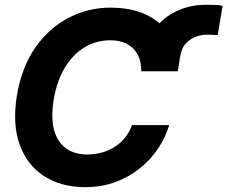

<svg xmlns="http://www.w3.org/2000/svg" viewBox="-20 -769 946 799"><path d="M719.9 -472.5H572.1L585.4 -553.3Q595.7 -616.9 633.2 -660.6Q670.6 -704.3 724 -726.8Q777.3 -749.3 835.5 -749Q853.9 -749.3 871 -748.8Q888.1 -748.3 906.4 -745.1L885.9 -622.9Q877.8 -623.2 864.9 -624Q852 -624.7 842.8 -624.6Q820.5 -624.9 796.2 -616.5Q771.9 -608 753.4 -588.3Q734.9 -568.7 729.7 -534ZM334.5 9.8Q235.4 9.8 164.4 -35.5Q93.4 -80.8 62.1 -166.4Q30.9 -252.1 50.5 -372.7Q70.3 -489.9 127.1 -571.3Q184 -652.6 265.8 -695Q347.6 -737.3 441.3 -737.3Q506.3 -737.3 558.9 -719.6Q611.4 -701.9 648.6 -667.8Q685.8 -633.8 704.5 -584.6Q723.2 -535.4 720.4 -472.5H567.7Q568.1 -502.9 559.5 -526.8Q550.9 -550.6 534.1 -567.2Q517.4 -583.8 493.4 -592.6Q469.3 -601.4 439.2 -601.4Q380.9 -601.4 332.2 -572.2Q283.5 -543.1 250 -487.9Q216.6 -432.7 203.6 -354.9Q191.2 -279.2 205 -228.4Q218.8 -177.5 254.3 -151.9Q289.7 -126.2 342.7 -126.2Q375.4 -126.2 404.7 -134.4Q434 -142.7 458.4 -158.5Q482.9 -174.3 501 -197Q519.1 -219.6 529.4 -248.6H684.1Q669.5 -198.3 638.7 -152.1Q607.8 -105.8 562.8 -69.2Q517.9 -32.7 460.4 -11.5Q402.8 9.8 334.5 9.8Z"/></svg>

Font: Inter Tight
Style: Italic
Weight: 400
Italic angle: -9.39999°
Designer: Rasmus Andersson
Foundry: rsms
Version: Version 3.002